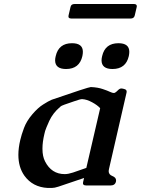

<svg xmlns="http://www.w3.org/2000/svg" viewBox="-20 -907 696 949"><path d="M348.6 -887.2H641.6Q655.8 -887.2 656.2 -877Q656.2 -875 655.8 -872.6L646 -830.6Q642.6 -815.4 625.5 -815.4H332.5Q315.4 -815.4 318.8 -830.6L328.6 -872.6Q331.5 -887.2 348.6 -887.2ZM236.3 22H215.8Q141.6 18.1 100.6 -38.6Q70.8 -80.6 70.8 -141.6Q70.8 -175.3 80.1 -214.8Q85.9 -240.2 98.6 -274.4Q111.3 -308.6 139.6 -341.8Q168 -375 193.4 -390.6Q219.2 -407.2 235.8 -414.1Q417.5 -476.6 428.2 -476.6H431.2Q463.9 -475.1 487.8 -466.8Q511.2 -459 523.4 -453.1Q535.6 -447.3 543 -447.3Q549.8 -447.3 563.5 -461.4Q571.8 -469.7 579.6 -469.7Q586.9 -469.7 597.7 -465.8Q608.4 -461.9 605.5 -449.2L518.6 -71.3Q517.6 -65.9 517.1 -61.5Q517.1 -43.9 535.2 -37.1Q553.7 -29.8 553.7 -15.6Q553.7 -12.7 553.2 -9.8Q548.8 9.8 525.9 9.8H407.2Q386.7 9.8 390.6 -6.3L395.5 -27.3L268.6 15.6Q249 22 236.3 22ZM384.8 -417Q376.5 -417 344.7 -405.8Q313 -394.5 297.9 -389.6Q283.2 -384.8 276.9 -378.4Q241.7 -348.6 223.6 -309.6Q206.1 -270.5 203.1 -259.8L199.2 -244.1Q189.9 -204.6 189.9 -173.8Q189.9 -172.4 189.9 -170.9Q189.9 -134.3 202.6 -109.4Q234.4 -46.4 300.3 -46.4Q316.9 -46.4 340.8 -54.2Q364.7 -62 406.7 -77.1L475.1 -372.1Q462.4 -386.7 435.5 -401.4Q408.7 -416 386.2 -417ZM565.4 -693.4Q619.1 -693.4 619.1 -650.9Q619.1 -641.6 616.7 -629.9Q602.1 -565.9 536.1 -565.9Q482.4 -565.9 481.9 -608.4Q481.9 -618.2 484.9 -629.9Q499.5 -693.4 565.4 -693.4ZM335.9 -693.4Q389.6 -693.4 389.6 -650.9Q389.6 -641.6 387.2 -629.9Q372.6 -565.9 306.6 -565.9Q252.9 -565.9 252.4 -608.4Q252.4 -618.2 255.4 -629.9Q270 -693.4 335.9 -693.4Z"/></svg>

Font: Caudex
Style: Bold
Weight: 700
Italic angle: -13°
Version: Version 1.04